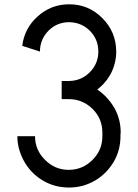

<svg xmlns="http://www.w3.org/2000/svg" viewBox="-20 -840 634 880"><path d="M533.2 -232.4Q533.2 -227.5 532.2 -223.6Q532.2 -219.7 532.2 -215.8Q532.2 -152.3 502 -99.6Q470.7 -46.9 420.9 -15.6Q393.6 1 362.3 10.7Q330.1 19.5 295.9 19.5Q232.4 19.5 179.7 -10.7Q127 -41 95.7 -91.8Q79.1 -119.1 69.3 -150.4Q59.6 -181.6 59.6 -215.8Q86.9 -215.8 140.6 -215.8Q140.6 -152.3 186.5 -107.4Q231.4 -61.5 294.9 -61.5Q358.4 -61.5 404.3 -107.4Q449.2 -152.3 449.2 -215.8Q449.2 -221.7 449.2 -232.4Q449.2 -295.9 404.3 -340.8Q358.4 -385.7 294.9 -385.7Q286.1 -385.7 278.3 -385.7Q270.5 -385.7 262.7 -385.7Q262.7 -414.1 262.7 -468.8Q271.5 -468.8 280.3 -468.8Q288.1 -468.8 296.9 -468.8Q352.5 -469.7 391.6 -508.8Q430.7 -548.8 430.7 -603.5Q430.7 -659.2 392.6 -698.2Q353.5 -737.3 297.9 -738.3Q297.9 -738.3 297.9 -738.3Q296.9 -738.3 296.9 -738.3Q241.2 -738.3 202.1 -699.2Q163.1 -659.2 163.1 -603.5Q135.7 -612.3 82 -629.9Q91.8 -710 152.3 -764.6Q213.9 -820.3 296.9 -820.3Q386.7 -820.3 449.2 -756.8Q512.7 -693.4 512.7 -602.5Q512.7 -575.2 505.9 -549.8Q499 -523.4 487.3 -501Q486.3 -500 486.3 -499Q485.4 -499 485.4 -498Q483.4 -494.1 481.4 -491.2Q479.5 -487.3 476.6 -484.4Q476.6 -483.4 475.6 -482.4Q475.6 -481.4 474.6 -481.4Q474.6 -480.5 473.6 -479.5Q473.6 -478.5 472.7 -477.5Q462.9 -464.8 451.2 -452.1Q439.5 -440.4 425.8 -429.7Q473.6 -397.5 503.9 -345.7Q533.2 -293.9 533.2 -232.4Z"/></svg>

Font: CtripNumber regular
Style: Regular
Weight: 400
Version: Version 1.0